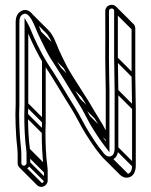

<svg xmlns="http://www.w3.org/2000/svg" viewBox="-20 -680 612 778"><path d="M66.5 -19V-55C66.5 -78 61.8 -107 60.5 -130.9C59 -157.8 57.5 -186.9 57.5 -215.8C57.5 -231.6 58.5 -246 58.5 -258V-590C58.5 -608 63.2 -616.9 73.5 -622.4C81.6 -626.7 88.1 -624.6 96 -616.8C112 -600.7 125.1 -563.4 133.1 -545C137.9 -534.2 143.1 -523.1 148.8 -511.6L167.3 -474.6C180.5 -448.1 200.5 -420.1 214.6 -397L238.7 -358.9C255.8 -331.9 275.2 -297.6 292.2 -271.4C306.8 -248.9 319.1 -227 331.3 -202.5L345.5 -176.3C364.3 -144 387.5 -109.4 410.1 -80.4L423.5 -63.2L423.5 -312C423.5 -340.2 421.2 -417.7 421.5 -443.9C422.3 -507.7 421.5 -571.4 421.5 -635C421.5 -641 426.1 -645.5 432.5 -645.5C438.7 -645.5 442.5 -641.3 442.5 -635V-443C442.5 -416.6 444.5 -338.6 444.5 -312V-80C444.5 -59.3 437.9 -47.5 424.6 -45.9C410.6 -44.3 400.3 -58.3 393.9 -67.7C376.5 -87.2 356.2 -119.6 341.3 -143C321 -175 303.5 -213.5 282.3 -247C246.1 -304.4 211.1 -367.4 172.2 -424.2C144.7 -468.8 121.2 -517.6 100.9 -567.9C98.8 -573.1 96.3 -577.8 93.5 -582.7L79.5 -607.4V-258C79.5 -245.4 78.5 -231.5 78.5 -215.2C78.5 -165.4 80.5 -115.8 86.5 -72.1C87.4 -66 87.5 -59.9 87.5 -55V-19C87.5 -14 82 -8.5 76.5 -8.5C71.1 -8.5 66.5 -13.7 66.5 -19ZM432.5 -660.5C418.5 -660.5 406.5 -649.7 406.5 -635C406.5 -571.3 407.3 -507.6 406.5 -444.1C406.2 -417.1 408.5 -339.8 408.5 -312L408.5 -107.4C390.9 -131.5 373 -158.8 358.5 -183.7L344.7 -209.5C331.7 -233.6 319.6 -256.6 304.8 -279.6C288.5 -304.8 269.6 -340.3 251.3 -367.1L227.4 -405C212.8 -428 193.6 -456.8 180.7 -481.4L162.2 -518.3C156.6 -529.6 151.5 -540.5 146.9 -551C138.3 -570.5 112.6 -659.8 66.5 -635.6C50 -626.8 43.5 -610.8 43.5 -590V-258C43.5 -246 42.5 -232.4 42.5 -216.2C42.5 -186 44 -157.2 45.5 -130.1C46.9 -105.1 51.5 -76 51.5 -55V-19C51.5 -5.3 62.6 6.5 76.5 6.5C90.2 6.5 102.5 -5 102.5 -19V-55C102.5 -60.7 102.4 -66.7 101.5 -73.9C95.5 -117 93.5 -166 93.5 -214.8C93.5 -230.6 94.5 -245.3 94.5 -258V-544C113 -500.1 134.9 -456 159.6 -416C197.6 -359.1 232.9 -297.3 269.7 -239C290.1 -206.6 307.3 -168.5 328.7 -135C343.5 -111.7 363.5 -80.9 382.2 -58.3C391.9 -46.4 404.4 -28.4 426.4 -31C451.2 -34 459.5 -57.3 459.5 -80V-312C459.5 -339 457.5 -417.1 457.5 -443V-635C457.5 -649.2 446.8 -660.5 432.5 -660.5ZM71.2 4.3 141.9 75 152.5 64.4 81.8 -6.3ZM89.7 -13.7 160.4 57 171 46.4 100.3 -24.3ZM89.7 -49.7 160.4 21 171 10.4 100.3 -60.3ZM88.7 -67.7 159.4 3 170 -7.6 99.3 -78.3ZM80.7 -209.7 151.4 -139 162 -149.6 91.3 -220.3ZM81.7 -252.7 152.4 -182 163 -192.6 92.3 -263.3ZM420.2 -33.2 490.9 37.5 501.5 26.9 430.8 -43.8ZM446.7 -74.7 517.4 -4 528 -14.6 457.3 -85.3ZM446.7 -306.7 517.4 -236 528 -246.6 457.3 -317.3ZM444.7 -437.7 515.4 -367 526 -377.6 455.3 -448.3ZM444.7 -629.7 515.4 -559 526 -569.6 455.3 -640.3ZM346.7 -174.7 410.7 -110.7 421.3 -121.3 357.3 -185.3ZM332.7 -200.7 403.4 -130 414 -140.6 343.3 -211.3ZM293.2 -270.2 363.9 -199.5 374.5 -210.1 303.8 -280.8ZM239.7 -357.7 310.4 -287 321 -297.6 250.3 -368.3ZM215.7 -395.7 286.4 -325 297 -335.6 226.3 -406.3ZM168.7 -472.7 239.4 -402 250 -412.6 179.3 -483.3ZM150.2 -509.7 220.9 -439 231.5 -449.6 160.8 -520.3ZM134.7 -542.7 205.4 -472 216 -482.6 145.3 -553.3ZM96 -616.8 166.7 -546C182.8 -530 195.8 -492.7 203.8 -474.3C208.6 -463.5 213.8 -452.4 219.5 -440.9L238 -403.9C251.2 -377.4 271.2 -349.4 285.3 -326.3L309.4 -288.2C326.5 -261.2 346 -226.9 362.9 -200.7C377.5 -178.2 389.8 -156.3 402.1 -131.8L409.4 -118.2L422.6 -125.3L415.4 -138.8C403.1 -163.2 390.3 -185.9 375.5 -208.9C359.2 -234.1 340.3 -269.6 322 -296.4L298.1 -334.2C283.5 -357.3 264.3 -386.1 251.4 -410.7L232.9 -447.6C227.3 -458.9 222.2 -469.8 217.6 -480.3C210.1 -497.5 197.5 -536.5 177.3 -556.6L106.6 -627.3ZM439.6 -642.8 510.3 -572.1C512 -570.3 513.2 -567.8 513.2 -564.3V-372.3C513.2 -345.9 515.2 -267.9 515.2 -241.3V-9.3C515.2 11.4 508.6 23.2 495.3 24.8C487.4 25.7 481.3 22.3 475.3 16.3L404.6 -54.4L394 -43.8L464.7 26.9C472.3 34.4 483 41.3 497.1 39.7C521.9 36.7 530.2 13.4 530.2 -9.3V-241.3C530.2 -268.3 528.2 -346.3 528.2 -372.3V-564.3C528.2 -571.4 525.6 -578 520.9 -582.7L450.2 -653.4ZM150.2 -433.7 150.2 -187.3C150.2 -174.7 149.2 -160.7 149.2 -144.5C149.2 -94.7 151.2 -45.1 157.3 -1.4C158.1 4.7 158.2 10.8 158.2 15.7V51.7C158.2 56.7 152.8 62.2 147.2 62.2C144.7 62.2 142.3 61.2 140.4 59.3L69.7 -11.4L59.1 -0.8L129.8 69.9C134.2 74.3 140.3 77.2 147.2 77.2C160.9 77.2 173.2 65.7 173.2 51.7V15.7C173.2 10 173.1 4 172.2 -3.2C166.3 -46.3 164.2 -95.3 164.2 -144.1C164.2 -159.9 165.2 -174.6 165.2 -187.3L165.2 -433.7Z"/></svg>

Font: CiSf OpenHand
Style: Gls
Weight: 400
Foundry: Cannot Into Space Fonts
Version: Version 0.7892